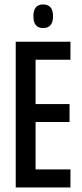

<svg xmlns="http://www.w3.org/2000/svg" viewBox="-20 -822 358 842"><path d="M49 0V-639H136V0ZM102.5 0V-79H289V0ZM106 -287V-365.5H285V-287ZM101.5 -560V-639H289V-560ZM169 -699Q147.5 -699 137 -712Q126.5 -725 126.5 -749.5V-752Q126.5 -776.5 137 -789.5Q147.5 -802.5 169 -802.5Q191 -802.5 201.8 -789.5Q212.5 -776.5 212.5 -752V-749.5Q212.5 -725 201.8 -712Q191 -699 169 -699Z"/></svg>

Font: Anek Latin Condensed Medium
Style: Regular
Weight: 500
Width: 3
Designer: Yesha Goshar
Foundry: Ek Type
Version: Version 1.003